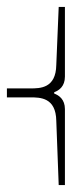

<svg xmlns="http://www.w3.org/2000/svg" viewBox="-29 -492 242 556"><path d="M-9 -210H59C87 -210 133 -210 134 -142L141 44H159V17V-176C159 -204 142 -216 128 -221V-225C142 -230 159 -242 159 -270V-446V-472H141L134 -304C133 -236 87 -236 59 -236H-9Z"/></svg>

Font: FoglihtenDeH02
Style: Regular
Weight: 500
Designer: gluk (gluksza@wp.pl|www.glukfonts.pl)
Version: Version 0.68